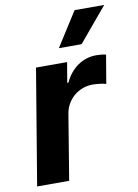

<svg xmlns="http://www.w3.org/2000/svg" viewBox="-87 -835 643 893"><g transform="rotate(-10 234.5 -388.5)"><path d="M14.9 0 105.8 -545.5H252.5L236.5 -450.3H242.2Q253.9 -475.9 270.1 -495Q286.2 -514.2 305.4 -527.2Q324.6 -540.1 346.2 -546.7Q367.9 -553.3 390.6 -553.3Q403.8 -553.3 415.3 -552Q426.8 -550.8 437.1 -548.3L414.4 -413.7Q409.8 -415.5 402.3 -416.9Q394.9 -418.3 386.4 -419.4Q377.8 -420.5 368.8 -421.2Q359.7 -421.9 351.6 -421.9Q326.3 -421.9 303.8 -413.5Q281.2 -405.2 263.3 -390.1Q245.4 -375 233.3 -354.2Q221.2 -333.5 217 -308.6L166.2 0ZM226.2 -615.8 328.8 -777.3H468.8L333.5 -615.8Z"/></g></svg>

Font: Inter P
Style: Bold Italic
Weight: 700
Italic angle: 9.39999°
Designer: Rasmus Andersson
Foundry: rsms
Version: Version 3.018;git-588b23468